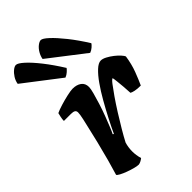

<svg xmlns="http://www.w3.org/2000/svg" viewBox="-234 -869 955 955"><g transform="rotate(-45 244.0 -391.5)"><path d="M153 0Q142 0 123.5 -5Q105 -10 86 -17Q67 -24 53 -31.5Q39 -39 37 -44Q47 -76 60 -123.5Q73 -171 86 -224Q99 -277 109 -322Q113 -340 116.5 -354.5Q120 -369 121.5 -380.5Q123 -392 123 -397Q123 -408 115.5 -412.5Q108 -417 92 -417H43Q43 -429 46 -442.5Q49 -456 51 -464Q65 -471 92.5 -479.5Q120 -488 147 -494Q174 -500 187 -500Q215 -500 233 -487Q251 -474 251 -448Q251 -436 244 -410Q237 -384 227 -352Q217 -320 205 -288.5Q193 -257 183 -232.5Q173 -208 168 -199L173 -195Q189 -230 210 -270.5Q231 -311 254 -351.5Q277 -392 300.5 -425.5Q324 -459 346 -479.5Q368 -500 385 -500Q398 -500 415 -491Q432 -482 448 -469.5Q464 -457 475 -444.5Q486 -432 488 -426Q481 -378 466 -338.5Q451 -299 438 -271Q413 -271 397.5 -274.5Q382 -278 376 -282Q375 -305 373 -328Q371 -351 369 -369.5Q367 -388 365 -396Q359 -396 344 -376.5Q329 -357 307.5 -326Q286 -295 263 -258.5Q240 -222 219 -186.5Q198 -151 184 -124Q180 -111 178 -97Q176 -83 176 -69Q176 -56 178 -42.5Q180 -29 184 -15Q178 -10 169.5 -5.5Q161 -1 153 0ZM375 -564 186 -710Q189 -728 199 -745Q209 -762 222.5 -772.5Q236 -783 246 -783Q258 -783 284 -759Q310 -735 344 -692.5Q378 -650 413 -594Q410 -588 398.5 -578Q387 -568 375 -564ZM201 -564 11 -710Q14 -729 24.5 -745.5Q35 -762 48 -772.5Q61 -783 71 -783Q84 -783 110.5 -759Q137 -735 170.5 -692.5Q204 -650 239 -594Q235 -588 224.5 -578.5Q214 -569 201 -564Z"/></g></svg>

Font: Texturina Medium 12pt ExtraBold
Style: Italic
Weight: 800
Italic angle: -11°
Version: Version 1.002